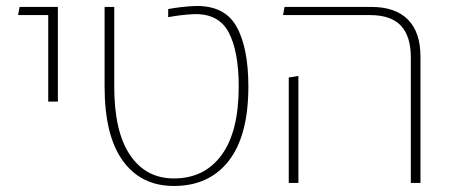

<svg xmlns="http://www.w3.org/2000/svg" viewBox="-20 -607 1500 637"><path d="M140 -270V-584H172V-270ZM40 -557 45 -584H160V-557Z M557 10Q448 10 387.5 -73.5Q327 -157 327 -320V-584H359V-320Q359 -170 411.5 -92.5Q464 -15 557 -15Q658 -15 715 -92.5Q772 -170 772 -320Q772 -437 738.5 -500Q705 -563 622 -560Q601 -559 580 -556.5Q559 -554 538 -550V-577Q560 -581 582 -583.5Q604 -586 626 -587Q724 -590 764 -520Q804 -450 804 -320Q804 -157 739 -73.5Q674 10 557 10Z M1343 0V-416Q1343 -487 1310 -522Q1277 -557 1207 -557H919L924 -584H1212Q1292 -584 1333.5 -542Q1375 -500 1375 -419V0ZM938 0V-350L970 -355V0Z"/></svg>

Font: Noto Sans Hebrew Light
Style: Regular
Weight: 100
Version: Version 3.000